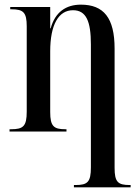

<svg xmlns="http://www.w3.org/2000/svg" viewBox="-20 -566 601 826"><path d="M298 240H542V230H538C487 230 473 217 473 156V-357C473 -489 426 -546 328 -546C264 -546 217 -514 198 -444H196V-536H24V-526H30C80 -526 95 -513 95 -453V-86C95 -23 80 -10 28 -10H21V0H266V-10H261C211 -10 196 -23 196 -84V-345C196 -460 232 -522 294 -522C351 -522 371 -474 371 -375V154C371 217 357 230 305 230H298Z"/></svg>

Font: Noto Serif Display Condensed Medium
Style: Regular
Weight: 500
Width: 3
Designer: Monotype Design Team
Foundry: Monotype Imaging Inc.
Version: Version 2.009